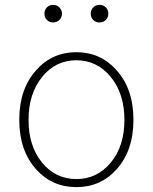

<svg xmlns="http://www.w3.org/2000/svg" viewBox="-20 -754 626 787"><path d="M129 -59Q59 -136 59 -263Q59 -390 129 -467Q194 -540 293 -540Q392 -540 457 -467Q527 -390 527 -263Q527 -136 457 -59Q392 13 293 13Q194 13 129 -59ZM152.5 -87.5Q208 -20 293 -20Q378 -20 434 -87.5Q490 -155 490 -262.5Q490 -370 434 -438.5Q378 -507 293 -507Q208 -507 152.5 -438.5Q97 -370 97 -262.5Q97 -155 152.5 -87.5ZM197.5 -662Q182 -662 172 -672.5Q162 -683 162 -698Q162 -713 172 -723.5Q182 -734 197.5 -734Q213 -734 223.5 -723.5Q234 -713 234 -698Q234 -683 223.5 -672.5Q213 -662 197.5 -662ZM388 -662Q372 -662 362 -672.5Q352 -683 352 -698Q352 -713 362 -723.5Q372 -734 388 -734Q404 -734 414 -723.5Q424 -713 424 -698Q424 -683 414 -672.5Q404 -662 388 -662Z"/></svg>

Font: Resource Han Rounded KR ExtraLight
Style: Regular
Weight: 250
Designer: Cyano Hao (round all glyphs); Ryoko NISHIZUKA 西塚涼子 (kana, bopomofo & ideographs); Paul D. Hunt (Latin, Greek & Cyrillic)
Foundry: Cyano Hao
Version: 0.990